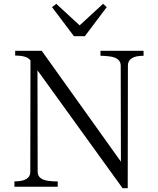

<svg xmlns="http://www.w3.org/2000/svg" viewBox="-20 -990 838 1018"><path d="M56.6 0V-28.3Q140.6 -28.3 140.6 -78.1L141.6 -668.9Q125 -695.3 60.5 -695.3V-720.7H201.2L621.1 -132.8L620.1 -641.6Q620.1 -684.6 557.6 -691.4Q532.2 -694.3 512.7 -694.3V-720.7H741.2V-694.3Q658.2 -694.3 658.2 -642.6L657.2 7.8H629.9Q436.5 -260.7 178.7 -617.2L179.7 -79.1Q179.7 -37.1 242.2 -30.3Q267.6 -27.3 286.1 -28.3V0ZM255.9 -952.1 278.3 -969.7 402.3 -855.5 526.4 -969.7 545.9 -952.1 429.7 -797.9H372.1Z"/></svg>

Font: GenEi Koburi Mincho v6
Style: Regular
Weight: 400
Designer: o_tamon (Modified)
Foundry: o_tamon / Adobe Systems Incorporated
Version: Version 6.1